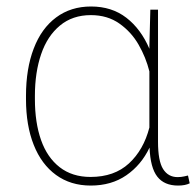

<svg xmlns="http://www.w3.org/2000/svg" viewBox="-20 -558 601 588"><path d="M561 3.4Q547.4 10.3 525.4 10.3Q482.9 10.3 461.7 -17.1Q440.4 -44.4 438 -106Q412.6 -52.7 366.9 -21.2Q321.3 10.3 257.8 10.3Q196.3 10.3 151.6 -22.2Q106.9 -54.7 83.3 -114.3Q59.6 -173.8 59.6 -254.4V-264.6Q59.6 -347.7 83.3 -409.4Q106.9 -471.2 151.9 -504.6Q196.8 -538.1 258.8 -538.1Q322.3 -538.1 366.9 -503.7Q411.6 -469.2 437.5 -408.7V-417L440.4 -528.3H463.9V-124.5Q463.9 -64.9 479.5 -40.3Q495.1 -15.6 523.9 -15.6Q534.7 -15.6 544.2 -17.8Q553.7 -20 555.7 -20.5ZM437.5 -167.5V-339.4Q426.8 -382.3 404.5 -421.1Q382.3 -460 345.7 -485.8Q309.1 -511.7 258.3 -511.7Q202.1 -511.7 163.6 -479.7Q125 -447.8 106 -392.1Q86.9 -336.4 86.9 -264.6V-254.4Q86.9 -182.6 105.7 -129.2Q124.5 -75.7 162.8 -45.9Q201.2 -16.1 257.3 -16.1Q330.1 -16.1 375 -57.6Q419.9 -99.1 437.5 -167.5Z"/></svg>

Font: Heebo Thin
Style: Regular
Weight: 250
Designer: Oded Ezer
Foundry: Meir Sadan
Version: Version 2.001; ttfautohint (v1.5.14-ce02) -l 8 -r 50 -G 200 